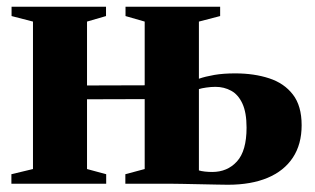

<svg xmlns="http://www.w3.org/2000/svg" viewBox="-20 -532 911 556"><path d="M640 3Q629 3 606.8 2.5Q584.5 2 558 1.5Q531.5 1 508 0.5Q484.5 0 470.5 0H343V-27.5L399 -42.5V-245L232 -244.5V-42.5L287.5 -27.5V0H13V-27.5L75.5 -42.5V-469.5L13.5 -485.5V-512.5H287V-485.5L232 -469.5V-284.5L399 -285V-469.5L343.5 -485.5V-512.5H617.5V-485.5L556 -469.5V-304Q574.5 -310.5 600.5 -315Q626.5 -319.5 661 -319.5Q716 -319.5 759.5 -305.2Q803 -291 828.2 -258.2Q853.5 -225.5 853.5 -169.5Q853.5 -114 828 -75.5Q802.5 -37 754.8 -17Q707 3 640 3ZM594.5 -34Q638.5 -34 666.2 -64.5Q694 -95 694 -162.5Q694 -206 682 -232Q670 -258 649.5 -269.2Q629 -280.5 604 -280.5Q591.5 -280.5 577.5 -278.5Q563.5 -276.5 556 -274V-38.5Q562 -36.5 573 -35.2Q584 -34 594.5 -34Z"/></svg>

Font: Merriweather 120pt ExtraBold
Style: Regular
Weight: 800
Version: Version 2.100